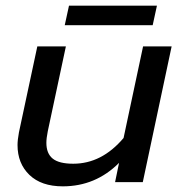

<svg xmlns="http://www.w3.org/2000/svg" viewBox="-20 -644 640 679"><path d="M224 -624H535L520 -555H209ZM42 -131Q42 -149 47 -176L112 -480H213L149 -180Q144 -155 144 -139Q144 -101 166.5 -83Q189 -65 239 -65Q340 -65 417 -156L486 -480H587L485 0H387L401 -68Q318 15 202 15Q126 15 84 -25.5Q42 -66 42 -131Z"/></svg>

Font: Prompt
Style: Italic
Weight: 400
Italic angle: -12°
Designer: Katatrad Team
Foundry: CadsonDemak
Version: Version 1.001